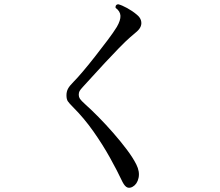

<svg xmlns="http://www.w3.org/2000/svg" viewBox="-20 -823 1040 907"><path d="M607 59Q593 67 581.5 62.5Q570 58 559 37Q534 -16 499.5 -78Q465 -140 421 -202.5Q377 -265 324 -318Q307 -335 300.5 -344.5Q294 -354 294 -373Q294 -390 301 -403.5Q308 -417 327 -436Q345 -454 372.5 -486.5Q400 -519 430.5 -558Q461 -597 488.5 -633.5Q516 -670 532 -696Q550 -727 549 -748.5Q548 -770 526 -786Q524 -801 538 -803Q555 -799 580.5 -785Q606 -771 626 -754Q642 -741 646 -726.5Q650 -712 645 -699Q640 -686 626.5 -674Q613 -662 596 -648Q573 -628 541 -595Q509 -562 475.5 -526Q442 -490 414.5 -459.5Q387 -429 372 -413Q360 -400 356 -393Q352 -386 352 -375Q352 -365 357.5 -356.5Q363 -348 384 -329Q411 -305 445.5 -270Q480 -235 515 -195Q550 -155 579 -116.5Q608 -78 624 -46Q641 -12 634.5 17.5Q628 47 607 59Z"/></svg>

Font: Zen Old Mincho Medium
Style: Regular
Weight: 500
Designer: Yoshimichi Ohira
Foundry: Positype
Version: Version 1.500